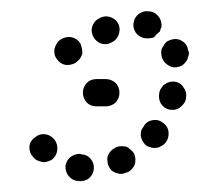

<svg xmlns="http://www.w3.org/2000/svg" viewBox="-20 -308 366 352"><path d="M109 -20Q101 -13 100 -3Q100 8 106 15Q113 23 123 24H125Q135 25 143 19Q151 12 152 2Q153 -9 146 -17Q139 -25 129 -25L127 -26Q117 -26 109 -20ZM183 -31Q180 -28 178 -23Q176 -18 177 -13Q177 -8 179 -4Q183 6 193 9Q203 13 212 8H214Q223 3 227 -6Q230 -16 226 -26Q224 -30 220 -33Q216 -37 212 -39Q207 -40 202 -40Q197 -40 193 -38L191 -37Q187 -35 183 -31ZM62 -62Q52 -63 44 -56Q35 -50 34 -40Q33 -29 40 -21L41 -20Q44 -16 48 -14Q53 -12 58 -11Q63 -10 67 -12Q72 -13 76 -16Q84 -23 85 -33Q86 -44 80 -52L79 -53Q72 -61 62 -62ZM239 -69Q238 -64 238 -59Q239 -54 241 -50Q244 -45 247 -42Q251 -39 256 -38Q261 -36 266 -37Q271 -37 275 -40Q280 -42 283 -46L284 -47Q290 -55 289 -66Q288 -76 280 -82Q272 -89 262 -88Q251 -87 245 -79L244 -77Q241 -73 239 -69ZM275 -118Q281 -109 291 -107Q296 -106 301 -107Q306 -108 310 -111Q314 -114 317 -118Q320 -122 321 -127V-129Q323 -139 317 -147Q312 -156 302 -158Q297 -159 292 -158Q287 -157 283 -154Q279 -152 276 -147Q273 -143 272 -138V-137Q270 -127 275 -118ZM139 -120Q132 -128 132 -138Q132 -148 139 -156Q146 -163 157 -163H174Q184 -163 192 -156Q199 -148 199 -138Q199 -128 192 -120Q184 -113 174 -113H157Q146 -113 139 -120ZM286 -190Q295 -183 305 -185Q310 -186 314 -188Q318 -191 321 -195Q324 -199 325 -204Q327 -209 326 -214L325 -215Q324 -226 315 -232Q307 -238 297 -236Q292 -235 288 -233Q283 -230 281 -226Q278 -222 276 -217Q275 -212 276 -208V-206Q278 -196 286 -190ZM127 -201Q130 -206 131 -210Q131 -215 130 -220Q129 -225 127 -229Q121 -238 110 -240Q100 -241 92 -236L90 -235Q86 -232 84 -228Q81 -223 80 -219Q79 -214 80 -209Q81 -204 84 -200Q90 -191 100 -189Q110 -188 119 -193L120 -194Q124 -197 127 -201ZM182 -229 184 -230Q193 -234 197 -243Q201 -253 198 -262Q194 -272 184 -276Q175 -280 165 -276L163 -275Q154 -271 150 -262Q146 -252 150 -243Q152 -238 155 -235Q159 -231 163 -229Q168 -227 173 -227Q178 -227 182 -229ZM247 -238H245Q235 -240 229 -248Q223 -257 225 -267Q227 -277 235 -283Q244 -289 254 -287H256Q266 -285 272 -276Q277 -268 276 -258Q275 -256 274 -254Q274 -252 273 -250Q267 -246 263 -240Q259 -238 255 -238Q251 -237 247 -238Z"/></svg>

Font: FRB American Cursive Dotted Black
Style: Bold Italic
Weight: 900
Italic angle: -25°
Version: Version 2.0;Modular Font Editor K font №1